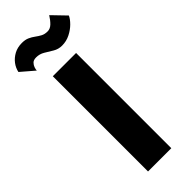

<svg xmlns="http://www.w3.org/2000/svg" viewBox="-338 -968 998 998"><g transform="rotate(-45 160.5 -469.0)"><path d="M74.7 -700V0H245.8V-700ZM-36 -842 36.7 -779.7Q36.7 -787.7 40.7 -799.7Q44.7 -811.7 54.1 -821.2Q63.5 -830.7 82.8 -830.7Q108 -830.7 129.3 -817.8Q150.7 -804.8 172.7 -791.6Q194.7 -778.3 221.7 -778.3Q253.5 -778.3 281.3 -792.3Q309 -806.2 329 -826.2Q349 -846.2 357 -864.2L286 -937.8Q271 -913.8 255.3 -898.8Q239.5 -883.8 220.3 -883.8Q199.2 -883.8 184.3 -891.9Q169.3 -900 155.5 -910.3Q141.7 -920.7 124.8 -928.4Q107.8 -936.2 83.3 -936.2Q50.7 -936.2 25.8 -922.7Q1 -909.2 -15 -888.1Q-31 -867 -36 -842Z"/></g></svg>

Font: Jost* Book
Style: Regular
Weight: 400
Version: Version 3.000